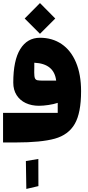

<svg xmlns="http://www.w3.org/2000/svg" viewBox="-42 -879 573 1257"><path d="M-22 -140.1H335.9V-205.6Q310.1 -196.8 275.4 -191.7Q240.7 -186.5 212.9 -186.5Q164.6 -186.5 126.5 -204.3Q88.4 -222.2 66.7 -256.3Q44.9 -290.5 44.9 -337.9Q44.9 -483.9 90.8 -557.9Q136.7 -631.8 219.7 -631.8Q300.3 -631.8 361.1 -590.8Q421.9 -549.8 455.3 -470.9Q488.8 -392.1 488.8 -282.2Q488.8 -139.2 447.3 -67.6Q405.8 3.9 316.9 28.8Q228 53.7 61 53.7H-22ZM182.1 -404.8Q182.1 -377.4 186.8 -366.7Q191.4 -356 203.4 -353.5Q215.3 -351.1 247.6 -351.1H325.7Q312.5 -462.4 182.6 -468.3V-441.4Q182.1 -426.8 182.1 -404.8ZM219.7 -858.9 319.8 -757.8 219.7 -657.7 119.6 -757.8ZM127.4 175.3 209 161.6 209.5 339.4 130.4 357.9Z"/></svg>

Font: SG Kara Bold
Style: Regular
Weight: 400
Designer: Damoon Khanjanzadeh
Version: Version 1.000